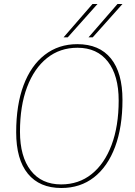

<svg xmlns="http://www.w3.org/2000/svg" viewBox="-20 -931 674 961"><path d="M287 10Q178 10 119.5 -61.5Q61 -133 61 -269Q61 -406 98 -504.5Q135 -603 204 -656.5Q273 -710 367 -710Q477 -710 535 -638.5Q593 -567 593 -431Q593 -295 556 -196Q519 -97 450.5 -43.5Q382 10 287 10ZM286 -8Q374 -8 438.5 -59.5Q503 -111 538.5 -205.5Q574 -300 574 -428Q574 -553 520 -622.5Q466 -692 368 -692Q280 -692 215.5 -640.5Q151 -589 115.5 -495Q80 -401 80 -272Q80 -147 134 -77.5Q188 -8 286 -8ZM423 -744 568 -911H593L444 -744ZM298 -744 443 -911H468L319 -744Z"/></svg>

Font: Georama Thin
Style: Italic
Weight: 100
Italic angle: -9°
Designer: Jean-Baptiste Levee
Foundry: Production Type
Version: Version 1.000